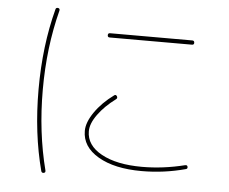

<svg xmlns="http://www.w3.org/2000/svg" viewBox="-55 -824 1109 928"><g transform="rotate(5 500.0 -359.5)"><path d="M450.2 -639.6Q440.4 -639.6 440.4 -649.9Q440.4 -660.2 450.2 -660.2H849.6Q859.4 -660.2 859.9 -649.9Q860.4 -639.6 849.6 -639.6ZM190.4 40Q180.7 42 177.7 33.2Q129.9 -147.5 129.9 -359.9Q129.9 -572.3 177.7 -752.9Q179.7 -761.7 190.4 -759.8Q199.2 -757.8 197.3 -748Q150.4 -566.4 150.4 -360.4Q150.4 -154.3 197.3 28.3Q199.2 38.1 190.4 40ZM660.2 -9.8Q528.3 -9.8 449.2 -56.2Q370.1 -102.5 370.1 -179.7Q370.1 -220.7 404.8 -271Q439.5 -321.3 497.1 -363.3Q503.9 -368.2 509.8 -360.4Q515.6 -350.6 506.8 -344.7Q454.1 -305.7 421.9 -261.2Q389.6 -216.8 389.6 -179.7Q389.6 -111.3 463.4 -70.8Q537.1 -30.3 660.2 -30.3Q762.7 -30.3 868.2 -56.6Q877.9 -58.6 879.9 -49.8Q881.8 -40 873 -38.1Q768.6 -9.8 660.2 -9.8Z"/></g></svg>

Font: Rounded-X Mgen+ 1mn thin
Style: Regular
Weight: 100
Designer: [Source Han Sans]
Ryoko NISHIZUKA  (kana & ideographs); Paul D. Hunt (Latin, Greek & Cyrillic); Wenlong ZHANG  (bopomofo
Version: Version 1.059.20150602